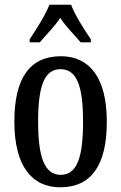

<svg xmlns="http://www.w3.org/2000/svg" viewBox="-20 -786 515 816"><path d="M106 -619V-606H149C176 -638 212 -673 236 -710C260 -673 296 -638 323 -606H366V-619C340 -657 299 -721 282 -766H190C173 -721 131 -657 106 -619ZM236 10C366 10 434 -81 434 -269C434 -456 360 -547 239 -547C108 -547 41 -456 41 -269C41 -81 115 10 236 10ZM238 -43C168 -43 142 -121 142 -269C142 -417 167 -492 237 -492C308 -492 333 -417 333 -269C333 -121 309 -43 238 -43Z"/></svg>

Font: Noto Serif Tamil ExtraCondensed Medium
Style: Italic
Weight: 500
Width: 2
Italic angle: -12°
Designer: Indian Type Foundry, Tom Grace, and the Monotype Design Team
Foundry: Monotype Imaging Inc.
Version: Version 2.003